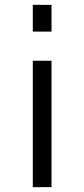

<svg xmlns="http://www.w3.org/2000/svg" viewBox="-20 -770 347 790"><path d="M115 0V-520H192V0ZM115 -640V-750H192V-640Z"/></svg>

Font: Mplus 1p
Style: Regular
Weight: 400
Version: Version 1.061